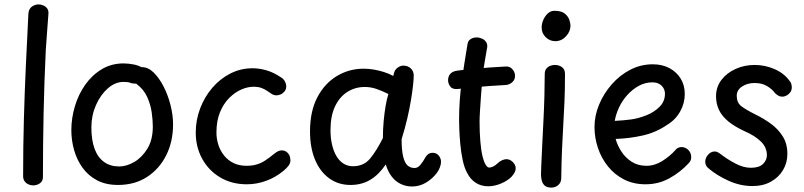

<svg xmlns="http://www.w3.org/2000/svg" viewBox="-20 -837 3652 872"><path d="M109 -776Q111 -797 125 -807Q139 -817 155 -817Q166 -817 176.5 -812.5Q187 -808 194 -799Q201 -790 200 -775Q198 -749 196 -721.5Q194 -694 192 -666.5Q190 -639 188 -611Q181 -466 178 -323Q175 -180 175 -36Q176 -15 162 -5Q148 5 131 5Q120 5 109.5 0.5Q99 -4 92 -13.5Q85 -23 85 -37Q85 -173 88.5 -297Q92 -421 97.5 -540Q103 -659 109 -776Z M674 -262Q674 -291 669 -326.5Q664 -362 648.5 -396.5Q633 -431 601 -455Q591 -463 585.5 -471.5Q580 -480 580 -494Q580 -514 594.5 -523Q609 -532 625 -532Q653 -532 678 -507.5Q703 -483 723 -444Q743 -405 754.5 -359.5Q766 -314 766 -272Q766 -194 735 -132Q704 -70 648 -33.5Q592 3 516 3Q461 3 421 -18Q381 -39 355 -75Q329 -111 316.5 -155.5Q304 -200 304 -246Q304 -300 320 -354Q336 -408 367 -452Q398 -496 442 -522.5Q486 -549 541 -549Q562 -549 586 -544.5Q610 -540 627.5 -529Q645 -518 645 -497Q645 -480 633 -468.5Q621 -457 598 -457Q581 -457 571.5 -461Q562 -465 541 -465Q503 -465 469.5 -435.5Q436 -406 415.5 -359Q395 -312 395 -258Q395 -201 409.5 -161.5Q424 -122 452.5 -101.5Q481 -81 521 -81Q555 -81 590 -101.5Q625 -122 649.5 -162Q674 -202 674 -262Z M1254 -487Q1267 -480 1273.5 -468Q1280 -456 1280 -445Q1280 -431 1272 -421.5Q1264 -412 1254 -408Q1244 -404 1236 -404Q1224 -404 1214.5 -410Q1205 -416 1194.5 -423.5Q1184 -431 1169 -437Q1154 -443 1131 -443Q1105 -443 1076 -430.5Q1047 -418 1021 -392Q995 -366 979 -327Q963 -288 963 -235Q963 -207 971.5 -180Q980 -153 997.5 -131Q1015 -109 1040.5 -96.5Q1066 -84 1100 -84Q1125 -84 1145.5 -90Q1166 -96 1185 -108.5Q1204 -121 1226 -139Q1244 -154 1259 -154Q1271 -154 1280 -148Q1289 -142 1294 -132Q1299 -122 1299 -109Q1299 -96 1290.5 -84.5Q1282 -73 1266 -60Q1231 -31 1188 -15.5Q1145 0 1101 0Q1033 0 980.5 -31Q928 -62 898.5 -115.5Q869 -169 869 -235Q869 -292 889 -344.5Q909 -397 944 -438Q979 -479 1026 -503Q1073 -527 1127 -527Q1158 -527 1190.5 -517.5Q1223 -508 1254 -487Z M1388 -240Q1388 -332 1421.5 -395.5Q1455 -459 1510.5 -492Q1566 -525 1631 -525Q1655 -525 1678 -521Q1701 -517 1723.5 -510Q1746 -503 1766 -492L1771 -510Q1775 -522 1787 -530.5Q1799 -539 1812 -539Q1832 -539 1845.5 -526.5Q1859 -514 1859 -494Q1859 -479 1856 -450.5Q1853 -422 1846.5 -382.5Q1840 -343 1829.5 -298Q1819 -253 1804 -205Q1804 -155 1811 -126Q1818 -97 1831 -85.5Q1844 -74 1863 -74Q1877 -74 1889 -88Q1901 -102 1913 -124Q1918 -132 1925.5 -137.5Q1933 -143 1946 -143Q1962 -143 1972.5 -130.5Q1983 -118 1983 -102Q1983 -91 1978 -77.5Q1973 -64 1965 -53Q1945 -26 1915.5 -8Q1886 10 1851 10Q1825 10 1801 -1Q1777 -12 1759.5 -34.5Q1742 -57 1732 -90Q1700 -43 1661 -20Q1622 3 1572 3Q1516 3 1474.5 -27.5Q1433 -58 1410.5 -112.5Q1388 -167 1388 -240ZM1481 -246Q1481 -210 1488 -180Q1495 -150 1508 -128Q1521 -106 1540 -94Q1559 -82 1583 -82Q1632 -82 1661 -117Q1690 -152 1719 -210Q1719 -249 1722.5 -287Q1726 -325 1731.5 -357Q1737 -389 1744 -410Q1714 -425 1688.5 -433.5Q1663 -442 1637 -442Q1593 -442 1557.5 -419.5Q1522 -397 1501.5 -353.5Q1481 -310 1481 -246Z M2103 -635Q2105 -652 2117.5 -659.5Q2130 -667 2144 -667Q2157 -667 2169.5 -661.5Q2182 -656 2189 -644Q2196 -632 2191 -613Q2187 -590 2183 -566.5Q2179 -543 2175 -518Q2173 -501 2170 -469.5Q2167 -438 2164.5 -402Q2162 -366 2160 -334.5Q2158 -303 2158 -285Q2158 -238 2161.5 -195Q2165 -152 2172 -125Q2177 -104 2185 -90Q2193 -76 2202 -76Q2209 -76 2218.5 -80Q2228 -84 2242 -97Q2250 -105 2261 -109.5Q2272 -114 2279 -114Q2291 -114 2300.5 -108Q2310 -102 2316 -92.5Q2322 -83 2322 -73Q2322 -62 2316.5 -52.5Q2311 -43 2303 -34Q2285 -16 2255.5 -3.5Q2226 9 2197 9Q2165 9 2140.5 -7Q2116 -23 2102 -51Q2089 -74 2081.5 -109.5Q2074 -145 2070.5 -182.5Q2067 -220 2066 -250.5Q2065 -281 2065 -293Q2065 -380 2077 -466.5Q2089 -553 2103 -635ZM2061 -433Q2036 -430 2025.5 -443.5Q2015 -457 2015 -473Q2015 -490 2025 -501.5Q2035 -513 2056 -516Q2092 -521 2129.5 -524.5Q2167 -528 2204.5 -530.5Q2242 -533 2277 -535Q2295 -536 2306.5 -523.5Q2318 -511 2319 -495Q2320 -476 2307 -464Q2294 -452 2277 -451Q2242 -449 2205 -446.5Q2168 -444 2131.5 -440.5Q2095 -437 2061 -433Z M2454 -501Q2454 -515 2460.5 -524Q2467 -533 2477.5 -537.5Q2488 -542 2499 -542Q2519 -542 2532.5 -532Q2546 -522 2546 -501Q2546 -429 2543.5 -373Q2541 -317 2538 -266Q2535 -215 2532.5 -158.5Q2530 -102 2529 -28Q2529 -9 2516 3Q2503 15 2484 15Q2464 15 2454 6Q2444 -3 2440.5 -17Q2437 -31 2437 -46Q2437 -55 2438.5 -90Q2440 -125 2442.5 -176.5Q2445 -228 2448 -286.5Q2451 -345 2452.5 -401Q2454 -457 2454 -501ZM2440 -712Q2440 -729 2447.5 -746.5Q2455 -764 2468 -776Q2481 -788 2498 -788Q2530 -788 2545.5 -775Q2561 -762 2566 -746Q2571 -730 2571 -721Q2571 -694 2550.5 -672Q2530 -650 2502 -650Q2477 -650 2458.5 -668Q2440 -686 2440 -712Z M2912 0Q2857 0 2814 -22Q2771 -44 2741 -81.5Q2711 -119 2695.5 -165.5Q2680 -212 2680 -260Q2680 -311 2700.5 -361Q2721 -411 2757.5 -453Q2794 -495 2842 -520Q2890 -545 2945 -545Q2988 -545 3020.5 -527.5Q3053 -510 3071.5 -480Q3090 -450 3090 -410Q3090 -368 3069 -330.5Q3048 -293 3010 -270Q2959 -235 2898.5 -221.5Q2838 -208 2776 -206Q2784 -177 2802 -149Q2820 -121 2848.5 -102.5Q2877 -84 2916 -84Q2953 -84 2987.5 -105.5Q3022 -127 3047 -155Q3053 -163 3060.5 -166Q3068 -169 3075 -169Q3087 -169 3097 -163Q3107 -157 3113 -147Q3119 -137 3119 -125Q3120 -117 3117 -109.5Q3114 -102 3107 -95Q3070 -55 3020.5 -27.5Q2971 0 2912 0ZM2772 -288Q2812 -290 2846 -294.5Q2880 -299 2917 -314Q2950 -327 2975 -351.5Q3000 -376 3000 -411Q3000 -425 2993.5 -436.5Q2987 -448 2974.5 -455.5Q2962 -463 2942 -463Q2910 -463 2881 -447Q2852 -431 2829 -405.5Q2806 -380 2791.5 -349Q2777 -318 2772 -288Z M3565 -471Q3572 -463 3574 -455Q3576 -447 3576 -440Q3576 -428 3569.5 -418.5Q3563 -409 3553 -403.5Q3543 -398 3532 -398Q3522 -398 3514 -403Q3506 -408 3499 -415Q3489 -430 3465.5 -445Q3442 -460 3407 -460Q3374 -460 3350 -444Q3326 -428 3326 -402Q3326 -371 3346.5 -355Q3367 -339 3413 -316Q3448 -299 3480.5 -275.5Q3513 -252 3534.5 -218.5Q3556 -185 3556 -138Q3556 -98 3536.5 -65Q3517 -32 3481.5 -12Q3446 8 3397 8Q3342 8 3288 -16.5Q3234 -41 3196 -74Q3189 -80 3186 -87.5Q3183 -95 3183 -102Q3183 -120 3196 -134.5Q3209 -149 3226 -149Q3231 -149 3236.5 -147Q3242 -145 3249 -140Q3281 -115 3318.5 -95Q3356 -75 3390 -75Q3428 -75 3445.5 -92.5Q3463 -110 3463 -132Q3463 -168 3435.5 -194.5Q3408 -221 3364 -240Q3318 -261 3288.5 -285Q3259 -309 3245.5 -337.5Q3232 -366 3232 -400Q3232 -442 3256.5 -474Q3281 -506 3321 -524Q3361 -542 3407 -542Q3454 -542 3497 -523.5Q3540 -505 3565 -471Z"/></svg>

Font: Playpen Sans Deva
Style: Regular
Weight: 400
Designer: Pooja Saxena, Gunjan Panchal, Laura Meseguer, Veronika Burian, José Scaglione
Foundry: TypeTogether
Version: Version 2.000